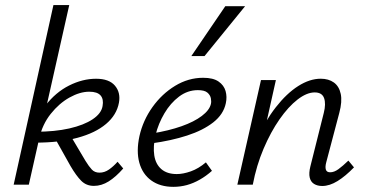

<svg xmlns="http://www.w3.org/2000/svg" viewBox="-20 -731 1448 760"><path d="M34.1 0 191.5 -711H254.1L94.1 0ZM351.6 4.8Q321.7 4.8 301.6 -15.3Q281.5 -35.5 259 -74L196.2 -186L257.1 -197.5L318.4 -94.2Q332.2 -71.8 343.6 -59.7Q355.1 -47.6 373.9 -47.6Q393.7 -47.6 411.2 -59.8Q428.8 -72 445.4 -90.7L467.8 -64.1Q438.7 -30.9 410.3 -13Q381.8 4.8 351.6 4.8ZM120.1 -166.4 120.9 -209.5Q196.8 -209.5 254.5 -222.6Q312.3 -235.8 346.8 -258.9Q381.3 -282 386 -311.2Q391 -338.3 378.1 -353.2Q365.2 -368 333.3 -368Q296.4 -368 255.1 -345Q213.9 -321.9 180.9 -280.4Q147.9 -239 135.1 -183H102.6Q119.1 -260.7 159.8 -313.2Q200.4 -365.8 253.6 -392.5Q306.9 -419.3 360.2 -419.3Q411.9 -419.3 435 -391.9Q458.1 -364.5 450.8 -324.4Q441.8 -275.8 399.7 -240.3Q357.6 -204.7 286.8 -185.6Q216.1 -166.4 120.1 -166.4Z M666.1 8.6Q614 8.6 579 -16.5Q544.1 -41.6 531.5 -86.9Q519 -132.2 532 -192.5Q546 -254.5 583.4 -307Q620.9 -359.5 673.2 -391.3Q725.5 -423.1 784.2 -423.1Q823.9 -423.1 845.1 -408.3Q866.3 -393.6 872.9 -370.7Q879.4 -347.8 873.9 -322.4Q864.8 -278.5 824.3 -246.7Q783.8 -215 720.7 -194.5Q657.6 -174 579.5 -163.4L581.6 -202.7Q648.3 -213.6 698.5 -231.3Q748.6 -249 778.8 -272Q809.1 -294.9 814.8 -319.3Q817.1 -329 814.7 -341.8Q812.3 -354.6 801 -364.4Q789.7 -374.2 763.2 -374.2Q722.6 -374.2 688.7 -348.6Q654.7 -322.9 630.8 -282.4Q606.9 -241.9 595.7 -196.8Q585.3 -150.6 590.7 -115.8Q596.1 -81 618.7 -61.5Q641.4 -42 679.7 -42Q704.8 -42 735.2 -52.7Q765.6 -63.4 795 -88.3L819 -54.8Q796.4 -34.5 770.9 -20Q745.5 -5.5 719.5 1.6Q693.5 8.6 666.1 8.6ZM737.4 -509.1 871.8 -706.5H950.2L789.6 -509.1Z M1255.4 5.2Q1236.4 5.2 1223.1 -3Q1209.9 -11.2 1205.9 -28.4Q1201.9 -45.6 1208.6 -72.5L1261.7 -284.3Q1270.8 -320.2 1262.8 -342.7Q1254.7 -365.2 1225.6 -365.2Q1194.4 -365.2 1157.8 -337Q1121.3 -308.7 1086.4 -258.6Q1051.5 -208.5 1023.3 -142.3Q995.1 -76 980.6 0H935.7Q958.8 -97 994 -174.5Q1029.2 -252 1071.9 -306.6Q1114.6 -361.3 1160.3 -390.3Q1206 -419.4 1249.6 -419.4Q1280.7 -419.4 1301.5 -404.5Q1322.3 -389.5 1328.7 -359.5Q1335.2 -329.5 1323 -284L1271.5 -89Q1266.5 -70.5 1269.8 -59.8Q1273 -49 1287 -49Q1302.7 -49 1319.7 -61.4Q1336.7 -73.8 1359 -95.3L1381.2 -68.5Q1347.6 -33.7 1316.1 -14.3Q1284.6 5.2 1255.4 5.2ZM919.5 0 1013.1 -414.2H1072.1L979.5 0Z"/></svg>

Font: Ysabeau
Style: Bold Italic
Weight: 700
Italic angle: -12°
Designer: Christian Thalmann (Catharsis Fonts)
Version: Version 2.002